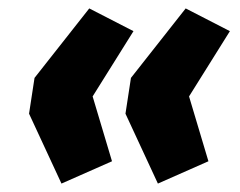

<svg xmlns="http://www.w3.org/2000/svg" viewBox="-20 -495 571 456"><path d="M126 -59 49 -225 62 -310 192 -475 297 -421 200 -266 246 -112ZM355 -59 278 -225 291 -310 421 -475 526 -421 429 -266 475 -112Z"/></svg>

Font: Nunito Sans 10pt SemiCondensed Black
Style: Italic
Weight: 900
Width: 4
Italic angle: -9°
Designer: Vernon Adams
Foundry: Vernon Adams
Version: Version 3.101;gftools[0.9.27]